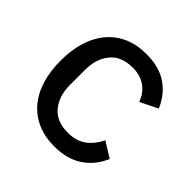

<svg xmlns="http://www.w3.org/2000/svg" viewBox="-146 -657 797 797"><g transform="rotate(45 252.5 -259.0)"><path d="M278 12Q222 12 179 -7Q136 -26 106 -61Q76 -96 60.5 -146.5Q45 -197 45 -259Q45 -321 60.5 -371Q76 -421 106 -456.5Q136 -492 179 -511Q222 -530 278 -530Q355 -530 403 -496Q451 -462 474 -406L397 -368Q384 -406 353.5 -428Q323 -450 278 -450Q211 -450 177.5 -409Q144 -368 144 -304V-214Q144 -150 177.5 -109Q211 -68 278 -68Q326 -68 358 -91Q390 -114 410 -156L478 -114Q453 -55 403 -21.5Q353 12 278 12Z"/></g></svg>

Font: IBM Plex Sans Arabic Text
Style: Regular
Weight: 450
Designer: Mike Abbink, Paul van der Laan, Pieter van Rosmalen, Wael Morcos, Khajak Apelian
Foundry: Bold Monday
Version: Version 1.2